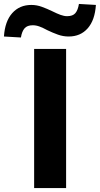

<svg xmlns="http://www.w3.org/2000/svg" viewBox="-86 -953 506 973"><path d="M87 0V-705H249V0ZM20 -763 -66 -768Q-61 -845 -24 -886.5Q13 -928 73 -928Q100 -928 126 -918.5Q152 -909 179 -896Q203 -884 221 -877.5Q239 -871 254 -871Q283 -871 296 -886.5Q309 -902 314 -933L400 -928Q395 -851 358.5 -809.5Q322 -768 262 -768Q234 -768 207.5 -777.5Q181 -787 154 -800Q132 -812 114.5 -818.5Q97 -825 80 -825Q52 -825 38.5 -809.5Q25 -794 20 -763Z"/></svg>

Font: Nunito Sans 8pt ExtraBold
Style: Regular
Weight: 800
Version: Version 3.101;gftools[0.9.27]